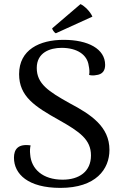

<svg xmlns="http://www.w3.org/2000/svg" viewBox="-20 -901 597 935"><path d="M430 -820C420 -844 392 -872 372 -881L234 -763C234 -758 244 -742 252 -739ZM274 14C447 14 513 -77 513 -171C513 -284 424 -343 318 -399C216 -456 159 -493 159 -570C159 -645 223 -668 280 -668C355 -668 405 -635 412 -581C415 -567 417 -551 414 -536C425 -533 437 -533 446 -535C481 -538 492 -559 492 -585C492 -663 409 -707 290 -707C173 -707 73 -659 73 -540C73 -431 150 -382 268 -316C369 -259 423 -221 423 -144C423 -65 365 -26 285 -26C188 -26 132 -78 127 -149C125 -166 126 -180 129 -193C67 -202 48 -173 48 -133C48 -53 117 14 274 14Z"/></svg>

Font: Arima Koshi Medium
Style: Regular
Weight: 500
Designer: Joana Correia and Natanael Gama
Foundry: NDISCOVER
Version: Version 1.019;PS 001.019;hotconv 1.0.88;makeotf.lib2.5.64775